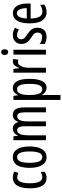

<svg xmlns="http://www.w3.org/2000/svg" viewBox="1056 -1835 1019 3171"><g transform="rotate(-90 1565.5 -249.5)"><path d="M215 10Q157 10 118.5 -20.5Q80 -51 60.5 -112.5Q41 -174 41 -265Q41 -353 60 -416Q79 -479 118.5 -513Q158 -547 217 -547Q249 -547 273.5 -540.5Q298 -534 319 -522L294 -455Q275 -465 257.5 -470Q240 -475 223 -475Q191 -475 168.5 -451.5Q146 -428 135 -381.5Q124 -335 124 -266Q124 -198 135.5 -152Q147 -106 169 -83.5Q191 -61 224 -61Q246 -61 268 -67.5Q290 -74 313 -86V-18Q292 -5 265 2.5Q238 10 215 10Z M732 -269Q732 -206 721.5 -155Q711 -104 689 -67Q667 -30 633.5 -10Q600 10 554 10Q510 10 477 -10Q444 -30 422.5 -66.5Q401 -103 390 -154.5Q379 -206 379 -269Q379 -358 398 -420Q417 -482 456.5 -514.5Q496 -547 556 -547Q612 -547 651 -515.5Q690 -484 711 -422.5Q732 -361 732 -269ZM462 -269Q462 -201 472 -154.5Q482 -108 503 -84.5Q524 -61 556 -61Q588 -61 609 -84Q630 -107 640 -153.5Q650 -200 650 -269Q650 -338 640 -384Q630 -430 609 -453Q588 -476 556 -476Q507 -476 484.5 -424.5Q462 -373 462 -269Z M1254 -547Q1317 -547 1347 -501Q1377 -455 1377 -360V0H1296V-345Q1296 -415 1279.5 -445Q1263 -475 1231 -475Q1185 -475 1165.5 -429.5Q1146 -384 1146 -296V0H1066V-348Q1066 -394 1059 -422Q1052 -450 1037.5 -462.5Q1023 -475 1001 -475Q967 -475 948.5 -450.5Q930 -426 923 -382Q916 -338 916 -281V0H835V-537H900L909 -464H914Q925 -492 941 -510Q957 -528 979 -537.5Q1001 -547 1027 -547Q1071 -547 1097.5 -523Q1124 -499 1133 -461H1139Q1157 -505 1184 -526Q1211 -547 1254 -547Z M1696 -547Q1771 -547 1810 -477.5Q1849 -408 1849 -269Q1849 -181 1832 -118.5Q1815 -56 1782 -23Q1749 10 1701 10Q1676 10 1653.5 0.5Q1631 -9 1613 -27.5Q1595 -46 1582 -72H1579Q1581 -51 1581.5 -33Q1582 -15 1582 0V240H1501V-537H1567L1578 -464H1582Q1597 -493 1614.5 -511.5Q1632 -530 1652.5 -538.5Q1673 -547 1696 -547ZM1677 -477Q1645 -477 1624 -456.5Q1603 -436 1592.5 -393.5Q1582 -351 1582 -285V-265Q1582 -195 1592.5 -149.5Q1603 -104 1624.5 -82.5Q1646 -61 1678 -61Q1708 -61 1727.5 -83.5Q1747 -106 1756.5 -152Q1766 -198 1766 -268Q1766 -372 1745.5 -424.5Q1725 -477 1677 -477Z M2133 -547Q2144 -547 2154.5 -545.5Q2165 -544 2177 -540L2165 -456Q2157 -460 2147 -461.5Q2137 -463 2126 -463Q2105 -463 2088 -449.5Q2071 -436 2058.5 -411Q2046 -386 2039 -352.5Q2032 -319 2032 -280V0H1951V-537H2014L2025 -445H2030Q2042 -476 2057 -499Q2072 -522 2091 -534.5Q2110 -547 2133 -547Z M2330 -537V0H2249V-537ZM2291 -739Q2314 -739 2325.5 -724Q2337 -709 2337 -681Q2337 -654 2325.5 -639Q2314 -624 2291 -624Q2269 -624 2256 -639Q2243 -654 2243 -681Q2243 -710 2255.5 -724.5Q2268 -739 2291 -739Z M2693 -144Q2693 -95 2675.5 -60.5Q2658 -26 2625 -8Q2592 10 2545 10Q2508 10 2478 1.5Q2448 -7 2425 -20V-104Q2447 -86 2478 -74.5Q2509 -63 2541 -63Q2575 -63 2594 -83.5Q2613 -104 2613 -141Q2613 -162 2605 -178Q2597 -194 2579.5 -209Q2562 -224 2533 -242Q2501 -263 2476.5 -285Q2452 -307 2438.5 -336Q2425 -365 2425 -406Q2425 -470 2465.5 -508.5Q2506 -547 2572 -547Q2606 -547 2635.5 -538Q2665 -529 2692 -512L2663 -447Q2649 -457 2634.5 -463.5Q2620 -470 2604.5 -474Q2589 -478 2573 -478Q2541 -478 2522 -459Q2503 -440 2503 -408Q2503 -387 2511 -371.5Q2519 -356 2537 -341.5Q2555 -327 2585 -307Q2617 -286 2641.5 -264Q2666 -242 2679.5 -213.5Q2693 -185 2693 -144Z M2933 -546Q2987 -546 3022.5 -514.5Q3058 -483 3075.5 -429.5Q3093 -376 3093 -309V-253H2845Q2847 -156 2875 -107.5Q2903 -59 2960 -59Q2989 -59 3016.5 -68Q3044 -77 3073 -96V-24Q3045 -7 3015 1.5Q2985 10 2951 10Q2884 10 2843 -26.5Q2802 -63 2783.5 -125Q2765 -187 2765 -265Q2765 -356 2784 -418.5Q2803 -481 2840.5 -513.5Q2878 -546 2933 -546ZM2934 -480Q2894 -480 2872 -440Q2850 -400 2846 -317H3017Q3017 -361 3008 -398Q2999 -435 2981 -457.5Q2963 -480 2934 -480Z"/></g></svg>

Font: Noto Sans Display ExtraCondensed
Style: Regular
Weight: 400
Width: 2
Version: Version 2.003